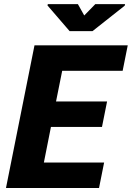

<svg xmlns="http://www.w3.org/2000/svg" viewBox="-20 -937 657 957"><path d="M488.3 -304.2H233.9L198.7 -127H499L473.6 0H9.8L151.9 -710.9H616.7L591.3 -584H290L259.3 -431.2H513.7ZM399.9 -859.9 455.1 -916.5H603.5L601.6 -908.7L440.9 -781.7H327.1L216.8 -909.7L218.3 -916.5H368.2Z"/></svg>

Font: Roboto-BlackItalic
Style: Italic
Weight: 900
Italic angle: -12°
Designer: Google
Version: Version 1.100141; 2013